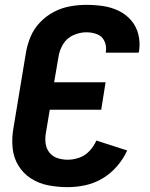

<svg xmlns="http://www.w3.org/2000/svg" viewBox="-20 -763 616 791"><path d="M259 8Q295 8 332 0Q369 -8 402.5 -28Q436 -48 462 -78Q488 -108 504 -143L377 -184Q367 -161 349 -141.5Q331 -122 307 -113.5Q283 -105 259 -105Q237 -105 217 -111.5Q197 -118 184 -134Q171 -150 168 -171.5Q165 -193 169 -215L185 -311H397L415 -424H203L221 -529Q225 -556 240 -581Q255 -606 282 -618Q309 -630 336 -630Q359 -630 380 -622Q401 -614 410.5 -593Q420 -572 416 -549V-546H551L553 -553Q558 -588 550 -621Q542 -654 520.5 -679Q499 -704 469 -718.5Q439 -733 405 -738Q371 -743 336 -743Q303 -743 269 -737Q235 -731 203 -714.5Q171 -698 145.5 -671.5Q120 -645 106.5 -613Q93 -581 87 -547L35 -233Q28 -193 32 -153Q36 -113 56 -80.5Q76 -48 108 -27.5Q140 -7 179 0.5Q218 8 259 8Z"/></svg>

Font: Iosevka Sparkle Extrabold
Style: Italic
Weight: 800
Italic angle: -9°
Designer: Belleve Invis
Foundry: Belleve Invis
Version: Version 4.5.0; ttfautohint (v1.8.3)